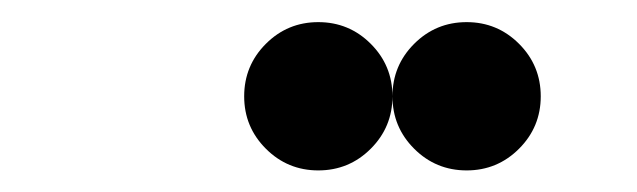

<svg xmlns="http://www.w3.org/2000/svg" viewBox="-20 -704 587 177"><path d="M478.5 -615.2Q478.5 -586.9 458.5 -566.9Q438.5 -546.9 410.2 -546.9Q381.8 -546.9 361.8 -566.9Q341.8 -586.9 341.8 -615.2Q341.8 -643.6 361.8 -663.6Q381.8 -683.6 410.2 -683.6Q438.5 -683.6 458.5 -663.6Q478.5 -643.6 478.5 -615.2ZM341.8 -615.2Q341.8 -586.9 321.8 -566.9Q301.8 -546.9 273.4 -546.9Q245.1 -546.9 225.1 -566.9Q205.1 -586.9 205.1 -615.2Q205.1 -643.6 225.1 -663.6Q245.1 -683.6 273.4 -683.6Q301.8 -683.6 321.8 -663.6Q341.8 -643.6 341.8 -615.2Z"/></svg>

Font: DatDot
Style: Bold
Weight: 700
Designer: GGBot
Version: 1.00